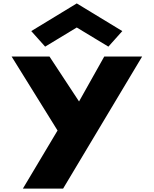

<svg xmlns="http://www.w3.org/2000/svg" viewBox="-20 -844 900 1124"><path d="M163 -662 244.3 -571 429.4 -683 614.5 -571 696 -662 429.4 -824ZM590.3 -513 442.7 -250 269.7 -513H48L316.9 -80L114 260H349.5L812 -513Z"/></svg>

Font: Hussar
Style: BdSuprExt
Weight: 700
Foundry: Cannot Into Space Fonts
Version: Version 2.00